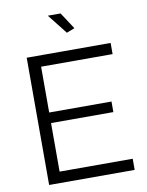

<svg xmlns="http://www.w3.org/2000/svg" viewBox="-98 -986 805 1055"><g transform="rotate(-10 304.5 -458.5)"><path d="M566.4 -62.3V0H89.1V-710H557.4V-647.7H158.5V-392.1H506.2V-333.2H158.5V-62.3ZM243.5 -917.3H314.6L375.4 -824.5L330.5 -806.9Z"/></g></svg>

Font: Raleway Thin
Style: Regular
Weight: 100
Designer: Matt McInerney, Pablo Impallari, Rodrigo Fuenzalida
Foundry: Matt McInerney, Pablo Impallari, Rodrigo Fuenzalida
Version: Version 4.026